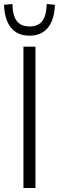

<svg xmlns="http://www.w3.org/2000/svg" viewBox="-30 -938 294 958"><path d="M87 0V-705H147V0ZM117 -760Q58 -760 25.5 -799Q-7 -838 -10 -914L32 -918Q33 -860 54 -833Q75 -806 117 -806Q161 -806 181.5 -833.5Q202 -861 203 -918L244 -914Q241 -838 208.5 -799Q176 -760 117 -760Z"/></svg>

Font: Nunito Sans 10pt Condensed Light
Style: Regular
Weight: 300
Width: 3
Designer: Vernon Adams
Foundry: Vernon Adams
Version: Version 3.101;gftools[0.9.27]